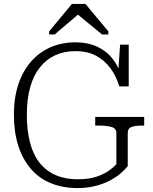

<svg xmlns="http://www.w3.org/2000/svg" viewBox="-20 -943 783 980"><path d="M632 -264V-95Q618 -77 594.5 -57Q571 -37 538 -20Q505 -3 464 7Q423 17 376 17Q301 17 240.5 -7.5Q180 -32 138 -80.5Q96 -129 73.5 -198.5Q51 -268 51 -357Q51 -445 74 -513.5Q97 -582 139.5 -630Q182 -678 239.5 -702.5Q297 -727 366 -727Q427 -727 474.5 -705.5Q522 -684 553.5 -644.5Q585 -605 601 -551H582L593 -715H637V-502H589Q573 -555 543 -595.5Q513 -636 469.5 -659Q426 -682 366 -682Q308 -682 262 -661Q216 -640 183.5 -599Q151 -558 134 -497.5Q117 -437 117 -357Q117 -276 133.5 -214Q150 -152 183 -111Q216 -70 264.5 -49Q313 -28 376 -28Q434 -28 473.5 -41.5Q513 -55 537.5 -73Q562 -91 574 -105V-264Q574 -288 549 -295Q524 -302 486 -302H466V-346H716V-302H704Q671 -302 651.5 -295Q632 -288 632 -264ZM416 -923H347L231 -783V-767H259L401 -888L355 -887L501 -767H533V-783Z"/></svg>

Font: Roboto Serif SemiCondensed ExtraLight
Style: Regular
Weight: 250
Width: 4
Designer: Greg Gazdowicz
Foundry: Commercial Type
Version: Version 1.007